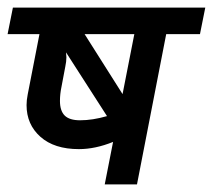

<svg xmlns="http://www.w3.org/2000/svg" viewBox="-44 -486 561 506"><path d="M394 -396 317 0H232L254 -112Q207 -93 164 -93Q99 -93 62.5 -125.5Q26 -158 26 -209Q26 -222 29 -237L60 -396H-24L-10 -466H497L483 -396ZM179 -396 279 -238 310 -396ZM114 -220Q114 -194 126.5 -181.5Q139 -169 167 -169Q200 -169 238 -180L130 -348L131 -335Q131 -324 128 -310L118 -257Q114 -238 114 -220Z"/></svg>

Font: Cambay Devanagari
Style: Bold Italic
Weight: 700
Designer: Pooja Saxena
Foundry: Pooja Saxena
Version: Version 1.005;PS 001.005;hotconv 1.0.70;makeotf.lib2.5.58329